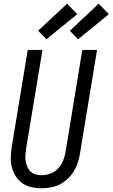

<svg xmlns="http://www.w3.org/2000/svg" viewBox="-20 -1003 605 1031"><path d="M204 8Q175 8 148.5 2Q122 -4 100.5 -19Q79 -34 65 -56Q51 -78 44 -104Q37 -130 38 -158Q39 -186 43 -214L129 -735H208L120 -203Q118 -186 116.5 -169.5Q115 -153 118 -137Q121 -121 127 -106.5Q133 -92 144.5 -81.5Q156 -71 171.5 -66.5Q187 -62 204 -62Q227 -62 251 -71Q275 -80 292.5 -98.5Q310 -117 319 -140.5Q328 -164 332 -187L422 -735H501L409 -176Q405 -152 397 -128Q389 -104 375.5 -82Q362 -60 342.5 -42Q323 -24 300 -12.5Q277 -1 252.5 3.5Q228 8 204 8ZM399 -792 355 -838 510 -983 565 -927ZM229 -792 185 -838 340 -983 395 -927Z"/></svg>

Font: Iosevka Term Oblique
Style: Regular
Weight: 400
Italic angle: -9°
Monospace: yes
Designer: Belleve Invis
Foundry: Belleve Invis
Version: Version 31.4.0